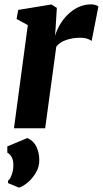

<svg xmlns="http://www.w3.org/2000/svg" viewBox="-20 -588 471 880"><path d="M44 0 107.5 -473 56 -501 63.5 -542.5 215.5 -567.5 240.5 -552 235 -461 232 -423.5Q240.5 -451 255.8 -476.8Q271 -502.5 292.5 -523Q314 -543.5 340.5 -555.8Q367 -568 397.5 -568Q409.5 -568 418.5 -564.8Q427.5 -561.5 431 -558.5L400 -400Q396.5 -404 382.8 -409.5Q369 -415 346.5 -415Q330.5 -415 314.8 -412.5Q299 -410 284.5 -405.2Q270 -400.5 258.2 -392.8Q246.5 -385 238 -374.5L187 0ZM67 272 16.5 251 17 240Q27 233.5 34.8 209.5Q42.5 185.5 41 162.5Q40.5 147 34.2 133.5Q28 120 13.5 111.5V83L105.5 44.5Q134.5 57.5 147.2 85Q160 112.5 160 144Q161 175.5 144.8 203Q128.5 230.5 106.5 248.8Q84.5 267 67 272Z"/></svg>

Font: Merriweather ExtraBold
Style: Italic
Weight: 800
Italic angle: -7.8°
Version: Version 2.101